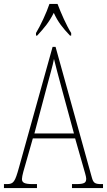

<svg xmlns="http://www.w3.org/2000/svg" viewBox="-22 -951 541 971"><path d="M160 -784V-771H166C202 -810 226 -838 250 -886C272 -838 295 -810 332 -771H338V-784C314 -822 286 -886 269 -931H228C213 -886 183 -822 160 -784ZM-2 0H165V-20H143C100 -20 89 -28 89 -46C89 -61 101 -101 109 -128L144 -251H358L398 -111C405 -86 414 -58 414 -48C414 -27 406 -20 362 -20H342V0H499V-20H492C458 -20 450 -25 442 -55L259 -714H244L74 -104C54 -32 47 -20 13 -20H-2ZM152 -276 214 -509C229 -567 245 -619 251 -653C259 -620 272 -570 293 -493L352 -276Z"/></svg>

Font: Noto Serif Hebrew ExtraCondensed Thin
Style: Regular
Weight: 100
Width: 2
Designer: Monotype Design Team
Foundry: Monotype Imaging Inc.
Version: Version 2.004